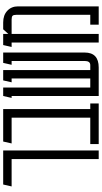

<svg xmlns="http://www.w3.org/2000/svg" viewBox="263 -903 640 1206"><g transform="rotate(-90 583.0 -300.0)"><path d="M241 -600V0H187V-547H15L27 -600Z M536 -53V0H281V-53H447V-547H285L297 -600H501V-53Z M636 -600V-53H693V-547H669L681 -600H746V-53H777Q803 -53 803 -88V-547H779L791 -600H856V-88Q856 0 762 0H583V-547H571L583 -600Z M919 0V-547H891L903 -600H973V-568L1002 -600H1045Q1091 -600 1118.5 -574Q1146 -548 1146 -507V0H1031V-53H1093V-517Q1093 -535 1087 -541Q1081 -547 1063 -547H973V0Z"/></g></svg>

Font: Karantina Light
Style: Regular
Weight: 300
Designer: Rony Koch
Foundry: Rony Koch
Version: Version 1.000; ttfautohint (v1.8.3)